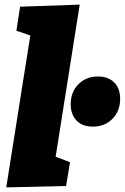

<svg xmlns="http://www.w3.org/2000/svg" viewBox="-20 -805 540 831"><path d="M7 6 126 -745 195 -623 51 -672 67 -776 325 -785 206 -33 133 -160 283 -103 266 0ZM382 -257Q336 -257 311 -283.5Q286 -310 286 -354Q286 -407 319.5 -440.5Q353 -474 404 -474Q448 -474 474 -448.5Q500 -423 500 -377Q500 -325 467 -291Q434 -257 382 -257Z"/></svg>

Font: Bitter Thin Black
Style: Italic
Weight: 900
Italic angle: -9°
Version: Version 3.020